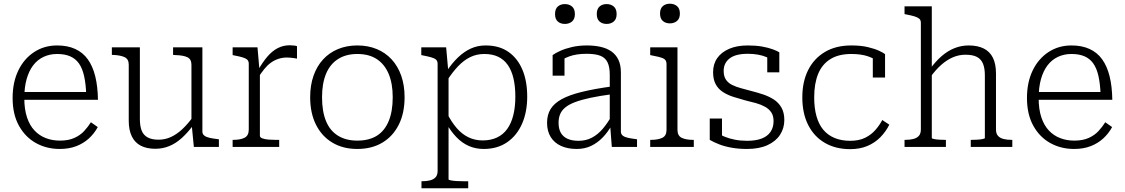

<svg xmlns="http://www.w3.org/2000/svg" viewBox="-20 -792 6064 1035"><path d="M111 -263Q111 -203 125.5 -159.5Q140 -116 166 -88.5Q192 -61 227 -47.5Q262 -34 303 -34Q349 -34 381 -48.5Q413 -63 434 -86Q455 -109 470 -133L507 -107Q488 -72 459 -45.5Q430 -19 391 -4Q352 11 302 11Q231 11 173.5 -21Q116 -53 82 -114.5Q48 -176 48 -264Q48 -348 78.5 -411.5Q109 -475 163.5 -511Q218 -547 288 -547Q344 -547 385.5 -528Q427 -509 453.5 -472Q480 -435 493.5 -380.5Q507 -326 508 -254H92V-296H464L445 -279Q443 -339 433.5 -381.5Q424 -424 405.5 -450Q387 -476 358 -488.5Q329 -501 288 -501Q248 -501 215 -485.5Q182 -470 159 -440Q136 -410 123.5 -365.5Q111 -321 111 -263Z M734 -537V-151Q734 -113 743.5 -88.5Q753 -64 775.5 -51.5Q798 -39 835 -39Q870 -39 901.5 -53.5Q933 -68 962.5 -95.5Q992 -123 1021 -163L1024 -120Q993 -78 960.5 -48.5Q928 -19 892.5 -4.5Q857 10 817 10Q771 10 739 -6.5Q707 -23 690.5 -57Q674 -91 674 -141V-443Q674 -473 652.5 -483.5Q631 -494 591 -496H583V-537ZM1071 -537V-83Q1071 -69 1081.5 -61Q1092 -53 1110 -49Q1128 -45 1153 -42L1160 -41V0H1025L1013 -123L1012 -127V-443Q1012 -473 990 -483.5Q968 -494 926 -495L913 -496V-537Z M1581 -543V-476Q1573 -478 1563.5 -479Q1554 -480 1545 -481Q1536 -482 1528 -482Q1502 -482 1480 -474.5Q1458 -467 1439.5 -453.5Q1421 -440 1404 -419Q1387 -398 1370 -371L1369 -410Q1395 -456 1421 -486.5Q1447 -517 1477 -532.5Q1507 -548 1542 -548Q1554 -548 1565.5 -546.5Q1577 -545 1581 -543ZM1234 0V-38H1237Q1276 -38 1298.5 -49.5Q1321 -61 1321 -94V-448Q1321 -463 1312.5 -470.5Q1304 -478 1287 -483Q1270 -488 1244 -493L1234 -495V-537H1368L1379 -411L1381 -413V-60Q1381 -51 1394.5 -46Q1408 -41 1427.5 -39.5Q1447 -38 1465 -38H1485V0Z M2161 -268Q2161 -182 2129.5 -119.5Q2098 -57 2041 -23Q1984 11 1906 11Q1829 11 1772 -23Q1715 -57 1683.5 -119.5Q1652 -182 1652 -268Q1652 -332 1670 -383.5Q1688 -435 1721.5 -471.5Q1755 -508 1802 -527.5Q1849 -547 1906 -547Q1964 -547 2011 -527.5Q2058 -508 2091.5 -471.5Q2125 -435 2143 -383.5Q2161 -332 2161 -268ZM1716 -268Q1716 -191 1737.5 -139Q1759 -87 1802 -60.5Q1845 -34 1906 -34Q1969 -34 2011 -60Q2053 -86 2075 -138.5Q2097 -191 2097 -268Q2097 -342 2075 -394Q2053 -446 2011 -473.5Q1969 -501 1906 -501Q1845 -501 1802 -473.5Q1759 -446 1737.5 -394Q1716 -342 1716 -268Z M2504 223H2252V185H2255Q2281 185 2299.5 180Q2318 175 2328.5 163Q2339 151 2339 129V-448Q2339 -463 2330.5 -470.5Q2322 -478 2304.5 -483Q2287 -488 2261 -493L2251 -495V-537H2385L2397 -403L2398 -394V175Q2398 178 2411 180.5Q2424 183 2442.5 184Q2461 185 2479 185H2504ZM2588 11Q2544 11 2507.5 -5Q2471 -21 2441 -52Q2411 -83 2386 -127L2391 -179Q2414 -134 2442 -101.5Q2470 -69 2505 -52Q2540 -35 2582 -35Q2625 -35 2658.5 -50.5Q2692 -66 2714 -96.5Q2736 -127 2747 -171Q2758 -215 2758 -271Q2758 -326 2748 -369Q2738 -412 2717.5 -441.5Q2697 -471 2665.5 -486Q2634 -501 2591 -501Q2549 -501 2514.5 -484Q2480 -467 2449.5 -435Q2419 -403 2390 -358L2387 -407Q2417 -452 2449.5 -483Q2482 -514 2518.5 -530.5Q2555 -547 2598 -547Q2671 -547 2720.5 -512.5Q2770 -478 2796 -416.5Q2822 -355 2822 -271Q2822 -188 2794 -124.5Q2766 -61 2713.5 -25Q2661 11 2588 11Z M3278 -326V-284Q3211 -275 3162 -264.5Q3113 -254 3080 -241.5Q3047 -229 3027.5 -213Q3008 -197 2999.5 -176.5Q2991 -156 2991 -130Q2991 -98 3003 -76.5Q3015 -55 3039 -44Q3063 -33 3099 -33Q3139 -33 3171 -50Q3203 -67 3229 -97.5Q3255 -128 3278 -169V-118Q3257 -80 3229 -51Q3201 -22 3166.5 -5.5Q3132 11 3089 11Q3040 11 3004 -5.5Q2968 -22 2948.5 -53.5Q2929 -85 2929 -130Q2929 -173 2948 -204Q2967 -235 3008 -257.5Q3049 -280 3116 -296.5Q3183 -313 3278 -326ZM3278 0 3269 -118 3267 -122V-389Q3267 -431 3255 -456Q3243 -481 3216 -491.5Q3189 -502 3142 -502Q3087 -502 3049 -488Q3011 -474 2989 -455Q2987 -461 2988.5 -467.5Q2990 -474 2995 -480.5Q3000 -487 3007 -490.5Q3014 -494 3023 -494V-384H2959V-495Q2974 -506 3000.5 -518Q3027 -530 3063.5 -538.5Q3100 -547 3144 -547Q3184 -547 3217.5 -539.5Q3251 -532 3275.5 -515Q3300 -498 3313.5 -470Q3327 -442 3327 -401V-83Q3327 -69 3337 -61Q3347 -53 3365.5 -49Q3384 -45 3409 -42L3414 -41V0ZM3079 -716Q3079 -689 3063.5 -676Q3048 -663 3025 -663Q3002 -663 2987 -676Q2972 -689 2972 -716Q2972 -744 2987 -757Q3002 -770 3025 -770Q3048 -770 3063.5 -757Q3079 -744 3079 -716ZM3304 -716Q3304 -689 3288.5 -676Q3273 -663 3250 -663Q3227 -663 3212 -676Q3197 -689 3197 -716Q3197 -744 3212 -757Q3227 -770 3250 -770Q3273 -770 3288.5 -757Q3304 -744 3304 -716Z M3591 -666Q3568 -666 3553 -679Q3538 -692 3538 -719Q3538 -746 3553 -759Q3568 -772 3591 -772Q3614 -772 3629.5 -759Q3645 -746 3645 -719Q3645 -692 3629.5 -679Q3614 -666 3591 -666ZM3632 -537V-92Q3632 -60 3655 -49Q3678 -38 3717 -38H3720V0H3485V-38H3488Q3527 -38 3550 -49Q3573 -60 3573 -92V-448Q3573 -470 3553.5 -478Q3534 -486 3495 -493L3485 -495V-537Z M4150 -139Q4150 -168 4137.5 -186.5Q4125 -205 4103 -217Q4081 -229 4054 -236.5Q4027 -244 3997 -251Q3965 -260 3934.5 -269.5Q3904 -279 3878.5 -295Q3853 -311 3838.5 -337Q3824 -363 3824 -403Q3824 -447 3846.5 -479Q3869 -511 3911 -529Q3953 -547 4011 -547Q4055 -547 4088.5 -541Q4122 -535 4145 -526.5Q4168 -518 4181 -510V-402H4116V-498Q4122 -496 4127 -493Q4132 -490 4135.5 -486Q4139 -482 4141.5 -476Q4144 -470 4145 -463Q4131 -476 4111 -484.5Q4091 -493 4066 -497.5Q4041 -502 4011 -502Q3945 -502 3913 -477Q3881 -452 3881 -410Q3881 -381 3893 -363Q3905 -345 3926 -334.5Q3947 -324 3974.5 -316.5Q4002 -309 4032 -301Q4064 -293 4095 -282.5Q4126 -272 4151.5 -255.5Q4177 -239 4192.5 -212Q4208 -185 4208 -145Q4208 -101 4185 -65.5Q4162 -30 4117 -9.5Q4072 11 4007 11Q3963 11 3925.5 4.5Q3888 -2 3858 -13.5Q3828 -25 3806 -38V-153H3872V-27Q3862 -33 3856 -39.5Q3850 -46 3847 -52.5Q3844 -59 3843.5 -65.5Q3843 -72 3844 -78Q3862 -65 3886.5 -55Q3911 -45 3941.5 -39Q3972 -33 4007 -33Q4054 -33 4085.5 -45Q4117 -57 4133.5 -81Q4150 -105 4150 -139Z M4563 -33Q4611 -33 4644 -49.5Q4677 -66 4699.5 -92Q4722 -118 4736 -145L4774 -120Q4755 -82 4725.5 -52Q4696 -22 4655.5 -5Q4615 12 4563 12Q4485 12 4427 -21.5Q4369 -55 4337 -117.5Q4305 -180 4305 -267Q4305 -352 4336.5 -414.5Q4368 -477 4427 -512Q4486 -547 4569 -547Q4621 -547 4658.5 -538Q4696 -529 4719.5 -518Q4743 -507 4751 -500V-374H4685V-489Q4695 -487 4702.5 -483.5Q4710 -480 4714 -475Q4718 -470 4719 -465.5Q4720 -461 4717 -456Q4697 -475 4660 -488Q4623 -501 4569 -501Q4501 -501 4456.5 -473.5Q4412 -446 4390.5 -394Q4369 -342 4369 -267Q4369 -209 4381.5 -165Q4394 -121 4418.5 -92Q4443 -63 4479.5 -48Q4516 -33 4563 -33Z M5003 -758V-48Q5003 -45 5015 -42.5Q5027 -40 5044 -39Q5061 -38 5075 -38H5079V0H4856V-38H4859Q4885 -38 4904 -43Q4923 -48 4933.5 -60Q4944 -72 4944 -94V-669Q4944 -684 4935 -691.5Q4926 -699 4909 -704Q4892 -709 4866 -714L4856 -716V-758ZM5437 0H5213V-38H5217Q5231 -38 5248 -39Q5265 -40 5277 -42.5Q5289 -45 5289 -48V-386Q5289 -424 5279 -448.5Q5269 -473 5246.5 -485Q5224 -497 5184 -497Q5149 -497 5116.5 -483Q5084 -469 5054 -442.5Q5024 -416 4995 -376L4992 -418Q5023 -461 5056 -489.5Q5089 -518 5125.5 -532.5Q5162 -547 5202 -547Q5250 -547 5283 -530.5Q5316 -514 5332.5 -480.5Q5349 -447 5349 -396V-94Q5349 -72 5359.5 -60Q5370 -48 5389 -43Q5408 -38 5434 -38H5437Z M5579 -263Q5579 -203 5593.5 -159.5Q5608 -116 5634 -88.5Q5660 -61 5695 -47.5Q5730 -34 5771 -34Q5817 -34 5849 -48.5Q5881 -63 5902 -86Q5923 -109 5938 -133L5975 -107Q5956 -72 5927 -45.5Q5898 -19 5859 -4Q5820 11 5770 11Q5699 11 5641.5 -21Q5584 -53 5550 -114.5Q5516 -176 5516 -264Q5516 -348 5546.5 -411.5Q5577 -475 5631.5 -511Q5686 -547 5756 -547Q5812 -547 5853.5 -528Q5895 -509 5921.5 -472Q5948 -435 5961.5 -380.5Q5975 -326 5976 -254H5560V-296H5932L5913 -279Q5911 -339 5901.5 -381.5Q5892 -424 5873.5 -450Q5855 -476 5826 -488.5Q5797 -501 5756 -501Q5716 -501 5683 -485.5Q5650 -470 5627 -440Q5604 -410 5591.5 -365.5Q5579 -321 5579 -263Z"/></svg>

Font: Roboto Serif 20pt ExtraLight
Style: Regular
Weight: 250
Version: Version 1.008